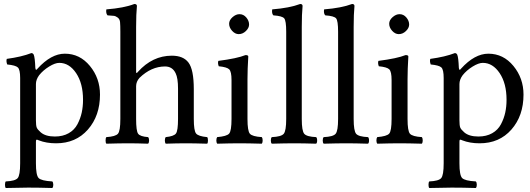

<svg xmlns="http://www.w3.org/2000/svg" viewBox="-20 -718 2656 962"><path d="M176 -341Q160 -319 160 -297V-115Q160 -89 164 -79Q168 -69 184 -55Q208 -34 255 -34Q295 -34 324 -50.5Q353 -67 368 -95.5Q383 -124 389.5 -154Q396 -184 396 -218Q396 -300 361.5 -351.5Q327 -403 277 -403Q256 -403 226 -384.5Q196 -366 176 -341ZM481 -244Q481 -138 420.5 -69Q360 0 261 0Q212 0 174 -15Q166 -19 163 -18Q160 -17 160 -8V100Q160 160 173.5 174Q187 188 242 191Q247 196 247 208Q247 219 242 224Q176 222 121 222Q79 222 9 224Q5 220 5 208Q5 195 9 191Q56 189 68.5 174.5Q81 160 81 100V-327Q81 -369 69.5 -380Q58 -391 16 -395Q10 -412 14 -423Q88 -433 137 -452Q145 -452 149 -444Q155 -430 157 -378Q159 -361 168 -374Q236 -449 305 -449Q380 -449 430.5 -387.5Q481 -326 481 -244Z M662 -286V-122Q662 -62 672 -48Q682 -34 722 -31Q727 -26 727 -14Q727 -3 722 2Q666 0 623 0Q579 0 513 2Q509 -2 509 -14Q509 -27 513 -31Q559 -34 571 -48Q583 -62 583 -122V-559Q583 -591 581.5 -607Q580 -623 569 -630.5Q558 -638 552 -638.5Q546 -639 519 -641Q512 -648 512 -663Q512 -665 512.5 -667.5Q513 -670 513 -671Q602 -678 653 -698Q666 -698 666 -688Q662 -648 662 -583V-358Q662 -346 671 -358Q744 -439 841 -439Q898 -439 924 -405Q951 -370 951 -271V-122Q951 -63 962.5 -49Q974 -35 1018 -31Q1022 -27 1022 -14Q1022 -2 1018 2Q952 0 912 0Q866 0 810 2Q806 -4 806 -14Q806 -25 810 -31Q851 -35 861.5 -49Q872 -63 872 -122V-274Q872 -327 860 -351Q844 -385 807 -385Q738 -385 679 -328Q662 -309 662 -286Z M1128 -599Q1128 -617 1145 -632Q1162 -647 1180 -647Q1200 -647 1214 -630.5Q1228 -614 1228 -595Q1228 -578 1212 -562.5Q1196 -547 1176 -547Q1158 -547 1143 -563.5Q1128 -580 1128 -599ZM1220 -122Q1220 -62 1232 -48Q1244 -34 1292 -31Q1296 -25 1296 -14Q1296 -4 1292 2Q1224 0 1180 0Q1136 0 1068 2Q1064 -4 1064 -14Q1064 -25 1068 -31Q1116 -35 1128 -48.5Q1140 -62 1140 -122V-317Q1140 -359 1128.5 -370.5Q1117 -382 1076 -386Q1070 -402 1074 -413Q1168 -425 1210 -442Q1224 -442 1224 -435Q1220 -371 1220 -321Z M1414 -122V-559Q1414 -614 1404 -626Q1394 -638 1350 -641Q1343 -647 1343 -663Q1343 -669 1344 -671Q1431 -678 1484 -698Q1496 -698 1496 -688Q1492 -648 1492 -583V-122Q1492 -62 1504.5 -47.5Q1517 -33 1564 -31Q1569 -27 1569 -14Q1569 -2 1564 2Q1500 0 1454 0Q1410 0 1342 2Q1337 -2 1337 -14Q1337 -27 1342 -31Q1389 -33 1401.5 -47.5Q1414 -62 1414 -122Z M1674 -122V-559Q1674 -614 1664 -626Q1654 -638 1610 -641Q1603 -647 1603 -663Q1603 -669 1604 -671Q1691 -678 1744 -698Q1756 -698 1756 -688Q1752 -648 1752 -583V-122Q1752 -62 1764.5 -47.5Q1777 -33 1824 -31Q1829 -27 1829 -14Q1829 -2 1824 2Q1760 0 1714 0Q1670 0 1602 2Q1597 -2 1597 -14Q1597 -27 1602 -31Q1649 -33 1661.5 -47.5Q1674 -62 1674 -122Z M1930 -599Q1930 -617 1947 -632Q1964 -647 1982 -647Q2002 -647 2016 -630.5Q2030 -614 2030 -595Q2030 -578 2014 -562.5Q1998 -547 1978 -547Q1960 -547 1945 -563.5Q1930 -580 1930 -599ZM2022 -122Q2022 -62 2034 -48Q2046 -34 2094 -31Q2098 -25 2098 -14Q2098 -4 2094 2Q2026 0 1982 0Q1938 0 1870 2Q1866 -4 1866 -14Q1866 -25 1870 -31Q1918 -35 1930 -48.5Q1942 -62 1942 -122V-317Q1942 -359 1930.5 -370.5Q1919 -382 1878 -386Q1872 -402 1876 -413Q1970 -425 2012 -442Q2026 -442 2026 -435Q2022 -371 2022 -321Z M2298 -341Q2282 -319 2282 -297V-115Q2282 -89 2286 -79Q2290 -69 2306 -55Q2330 -34 2377 -34Q2417 -34 2446 -50.5Q2475 -67 2490 -95.5Q2505 -124 2511.5 -154Q2518 -184 2518 -218Q2518 -300 2483.5 -351.5Q2449 -403 2399 -403Q2378 -403 2348 -384.5Q2318 -366 2298 -341ZM2603 -244Q2603 -138 2542.5 -69Q2482 0 2383 0Q2334 0 2296 -15Q2288 -19 2285 -18Q2282 -17 2282 -8V100Q2282 160 2295.5 174Q2309 188 2364 191Q2369 196 2369 208Q2369 219 2364 224Q2298 222 2243 222Q2201 222 2131 224Q2127 220 2127 208Q2127 195 2131 191Q2178 189 2190.5 174.5Q2203 160 2203 100V-327Q2203 -369 2191.5 -380Q2180 -391 2138 -395Q2132 -412 2136 -423Q2210 -433 2259 -452Q2267 -452 2271 -444Q2277 -430 2279 -378Q2281 -361 2290 -374Q2358 -449 2427 -449Q2502 -449 2552.5 -387.5Q2603 -326 2603 -244Z"/></svg>

Font: Fedorovsk Unicode
Style: Medium
Weight: 500
Designer: Aleksandr Andreev and Nikita Simmons
Version: Version 3.2